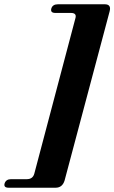

<svg xmlns="http://www.w3.org/2000/svg" viewBox="-105 -759 534 898"><path d="M55.5 53 247.5 -673Q255.5 -698.5 226.5 -698.5H154Q129.5 -698.5 135 -719Q141 -739 166 -739H385Q417 -739 407.5 -705L197 85.5Q186.5 119 155 119H-64.5Q-89 119 -83.5 99Q-77 79 -53 79H20.5Q48.5 79 55.5 53Z"/></svg>

Font: Fraunces 72pt S000 Black
Style: Italic
Weight: 900
Italic angle: -16°
Version: Version 1.000; ttfautohint (v1.8.3)